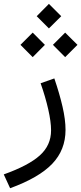

<svg xmlns="http://www.w3.org/2000/svg" viewBox="-112 -721 426 1005"><path d="M100.6 -285.2 172.4 -310.5Q199.7 -230.5 215.3 -162.6Q231 -94.7 231 -41Q231 63.5 161.6 136.2Q92.3 209 -59.1 264.2L-92.3 191.9Q37.6 145.5 96.4 92.5Q155.3 39.6 155.3 -38.6Q155.3 -83.5 140.6 -148.2Q126 -212.9 100.6 -285.2ZM80.1 -636.2 144 -700.7 208.5 -636.2 144 -572.3ZM165 -486.3 229 -550.3 293.5 -486.3 229 -421.9ZM-4.9 -486.3 59.1 -550.3 123 -486.3 59.1 -421.9Z"/></svg>

Font: Estedad-FD Regular
Style: FD-Regular
Weight: 400
Designer: Amin Abedi
Version: Version 7.3